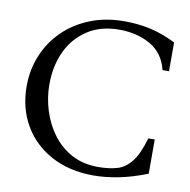

<svg xmlns="http://www.w3.org/2000/svg" viewBox="-80 -789 870 879"><g transform="rotate(10 354.5 -350.0)"><path d="M411 10Q298 10 214 -35.5Q130 -81 84.5 -160Q39 -239 39 -340Q39 -416 66.5 -483Q94 -550 145.5 -601Q197 -652 269 -681Q341 -710 429 -710Q493 -710 549.5 -697.5Q606 -685 669 -654V-520H639Q620 -597 557.5 -632.5Q495 -668 413 -668Q326 -668 265 -628Q204 -588 172 -520Q140 -452 140 -366Q140 -305 158.5 -245.5Q177 -186 213 -137.5Q249 -89 302 -60.5Q355 -32 425 -32Q475 -32 513 -43Q551 -54 579.5 -90.5Q608 -127 629 -201H659V-42Q588 -14 526 -2Q464 10 411 10Z"/></g></svg>

Font: Hedvig Letters Serif 24pt 24pt
Style: Regular
Weight: 400
Version: Version 1.000